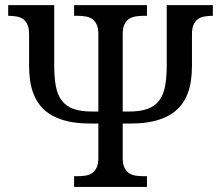

<svg xmlns="http://www.w3.org/2000/svg" viewBox="-20 -734 868 754"><path d="M461.9 -295.9H484.9Q530.3 -295.9 559.3 -306.4Q588.4 -316.9 605.2 -339.4Q622.1 -361.8 628.4 -396.2Q634.8 -430.7 634.8 -478V-713.9H815.9V-671.9Q799.3 -671.9 784.2 -669.4Q769 -667 758.1 -659.4Q747.1 -651.9 740.5 -637.7Q733.9 -623.5 733.9 -600.1V-476.1Q733.9 -446.3 730 -418Q726.1 -389.6 716.1 -364.3Q706.1 -338.9 688.7 -317.9Q671.4 -296.9 644.8 -281.5Q618.2 -266.1 581.3 -257.6Q544.4 -249 495.1 -249H461.9V-113.8Q461.9 -90.3 468.5 -76.2Q475.1 -62 486.1 -54.4Q497.1 -46.9 512.2 -44.4Q527.3 -42 543.9 -42H557.1V0H271V-42H284.2Q301.3 -42 316.2 -44.4Q331.1 -46.9 342 -54.4Q353 -62 359.6 -76.2Q366.2 -90.3 366.2 -113.8V-249H333Q283.7 -249 246.6 -257.6Q209.5 -266.1 182.9 -281.5Q156.2 -296.9 139.2 -317.9Q122.1 -338.9 112.1 -364.3Q102.1 -389.6 98.1 -418Q94.2 -446.3 94.2 -476.1V-600.1Q94.2 -623.5 87.6 -637.7Q81.1 -651.9 70.1 -659.4Q59.1 -667 44.2 -669.4Q29.3 -671.9 12.2 -671.9V-713.9H192.9V-478Q192.9 -430.7 199.2 -396.2Q205.6 -361.8 222.4 -339.4Q239.3 -316.9 268.3 -306.4Q297.4 -295.9 342.8 -295.9H366.2V-600.1Q366.2 -623.5 359.6 -637.7Q353 -651.9 342 -659.4Q331.1 -667 316.2 -669.4Q301.3 -671.9 284.2 -671.9H271V-713.9H557.1V-671.9H543.9Q527.3 -671.9 512.2 -669.4Q497.1 -667 486.1 -659.4Q475.1 -651.9 468.5 -637.7Q461.9 -623.5 461.9 -600.1Z"/></svg>

Font: Droid-TTFautohint Serif
Style: Regular
Weight: 400
Foundry: Ascender Corporation
Version: Version 1.00; ttfautohint (v1.00rc1.4-1a1c-dirty) -l 8 -r 50